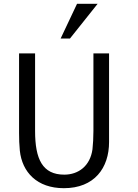

<svg xmlns="http://www.w3.org/2000/svg" viewBox="-20 -972 724 1007"><path d="M347 -770 492 -952H384L298 -770ZM552 -227V-692H470V-285C470 -249 468 -218 465 -189C453 -102 392 -56 317 -56C203 -56 164 -137 164 -285V-692H80V-275C80 -244 81 -212 84 -182C96 -69 174 15 315 15C475 15 552 -91 552 -227Z"/></svg>

Font: Repo
Style: Regular
Weight: 400
Designer: Stefan Peev
Foundry: Context Ltd
Version: Version 0.000